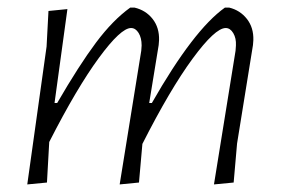

<svg xmlns="http://www.w3.org/2000/svg" viewBox="-20 -483 745 507"><path d="M158 -459 124 -211H131Q189 -311 233.5 -370.5Q278 -430 324 -463H335Q365 -456 383 -433Q401 -410 400 -377L399 -364L374 -211H381Q491 -404 574 -463H585Q614 -456 632 -433Q650 -410 649 -377L648 -364L606 -104L597 -1L545 4L602 -349L603 -363Q604 -382 596 -395.5Q588 -409 576 -409Q548 -409 488.5 -328Q429 -247 356 -103L347 -1L296 4L353 -349L354 -363Q354 -383 346 -396Q338 -409 326 -409Q299 -409 241 -330Q183 -251 111 -110L110 -108L104 -1L52 4L103 -360L108 -454Z"/></svg>

Font: Alegreya Sans Light
Style: Italic
Weight: 300
Italic angle: -7°
Designer: Juan Pablo del Peral
Foundry: Huerta Tipografica
Version: Version 2.007